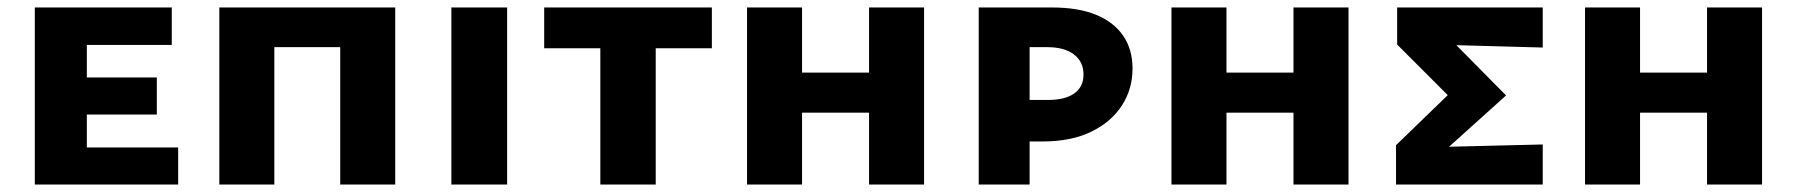

<svg xmlns="http://www.w3.org/2000/svg" viewBox="-20 -493 4801 513"><path d="M73 0V-473H212V0ZM123 0V-99H456V0ZM123 -187V-286H399V-187ZM123 -373V-473H439V-373Z M889 0V-473H1036V0ZM566 0V-473H713V0ZM619 -367V-473H981V-367Z M1186 0V-473H1335V0Z M1584 0V-473H1732V0ZM1434 -364V-473H1882V-364Z M2302 0V-473H2449V0ZM1976 0V-473H2123V0ZM2029 -192V-299H2394V-192Z M2595 0V-473H2791Q2861 -473 2908.5 -453.5Q2956 -434 2981 -397.5Q3006 -361 3006 -310Q3006 -255 2977.5 -211Q2949 -167 2895.5 -141Q2842 -115 2765 -115H2665V-226H2781Q2826 -226 2850.5 -243.5Q2875 -261 2875 -294Q2875 -328 2849.5 -347.5Q2824 -367 2778 -367H2731V0Z M3436 0V-473H3583V0ZM3110 0V-473H3257V0ZM3163 -192V-299H3528V-192Z M3710 0V-105L3899 -288L3897 -190L3713 -374V-473H4102V-366L3846 -373L3829 -415L4004 -238L3814 -67V-100L4102 -107V0Z M4541 0V-473H4688V0ZM4215 0V-473H4362V0ZM4268 -192V-299H4633V-192Z"/></svg>

Font: Ysabeau SC ExtraBold
Style: Regular
Weight: 800
Designer: Christian Thalmann (Catharsis Fonts)
Version: Version 2.001;gftools[0.9.30]; featfreeze: smcp